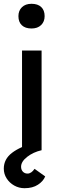

<svg xmlns="http://www.w3.org/2000/svg" viewBox="-46 -791 309 1011"><path d="M70 0V-525H173V0ZM120 -641Q87 -641 69 -658Q51 -675 51 -706Q51 -735 69.5 -753Q88 -771 120 -771Q153 -771 171 -754Q189 -737 189 -706Q189 -677 170.5 -659Q152 -641 120 -641ZM83 200Q54 200 29 186Q4 172 -11 148.5Q-26 125 -26 97Q-26 47 17 14Q60 -19 140 -41L173 0Q129 10 97 35Q65 60 65 87Q65 103 74.5 113Q84 123 99 123Q119 123 136 98L192 138Q182 163 154 181.5Q126 200 83 200Z"/></svg>

Font: Lexend Deca
Style: Regular
Weight: 400
Designer: Bonnie Shaver-Troup, Thomas Jockin
Foundry: Lexend
Version: Version 1.008; ttfautohint (v1.8.4.7-5d5b)